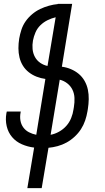

<svg xmlns="http://www.w3.org/2000/svg" viewBox="-20 -755 540 990"><path d="M121 215 156 6Q123 2 93 -11Q63 -24 42.5 -48Q22 -72 14.5 -104.5Q7 -137 13 -171L15 -180H87L86 -174Q82 -153 85.5 -133Q89 -113 100.5 -97.5Q112 -82 129.5 -73Q147 -64 167 -60L214 -348Q191 -351 169 -359.5Q147 -368 128.5 -382.5Q110 -397 98 -416.5Q86 -436 80.5 -459Q75 -482 75 -506.5Q75 -531 79 -556Q83 -579 90.5 -602Q98 -625 112 -645Q126 -665 145.5 -681.5Q165 -698 187 -708.5Q209 -719 232.5 -725.5Q256 -732 278 -734V-735H352L299 -411Q323 -408 345.5 -398.5Q368 -389 386 -374Q404 -359 416 -338Q428 -317 433 -293Q438 -269 437.5 -243.5Q437 -218 433 -193L431 -181Q427 -157 419 -133.5Q411 -110 397.5 -89Q384 -68 364.5 -50Q345 -32 323 -20Q301 -8 277 -1.5Q253 5 230 7L195 215ZM225 -415 267 -666Q246 -661 225.5 -651Q205 -641 188.5 -625Q172 -609 163 -588Q154 -567 150 -546Q146 -524 148 -502Q150 -480 160 -461.5Q170 -443 187.5 -431Q205 -419 225 -415ZM241 -60Q263 -64 284.5 -76Q306 -88 322 -106Q338 -124 347 -146.5Q356 -169 359 -191L361 -203Q365 -227 364 -250Q363 -273 353.5 -292.5Q344 -312 326.5 -325.5Q309 -339 288 -344Z"/></svg>

Font: Iosevka Term Curly Oblique
Style: Regular
Weight: 400
Italic angle: -9°
Designer: Belleve Invis
Foundry: Belleve Invis
Version: Version 32.3.0